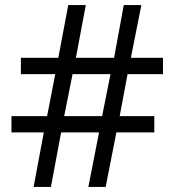

<svg xmlns="http://www.w3.org/2000/svg" viewBox="-20 -734 686 754"><path d="M481 -443 450 -278H586V-214H437L395 0H327L369 -214H220L180 0H112L152 -214H25V-278H165L197 -443H62V-507H209L248 -714H317L278 -507H428L466 -714H535L494 -507H620V-443ZM232 -278H381L414 -443H265Z"/></svg>

Font: sinhala115
Style: Regular
Weight: 400
Designer: Jelle Bosma - Monotype Design Team
Foundry: Monotype Imaging Inc.
Version: Version 2.006